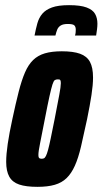

<svg xmlns="http://www.w3.org/2000/svg" viewBox="-20 -717 398 745"><path d="M125 8Q81 8 54.5 -1Q28 -10 16 -31.5Q4 -53 4 -89Q4 -118 10 -159Q16 -200 28 -255Q41 -316 52.5 -361Q64 -406 77 -436Q90 -466 108.5 -484Q127 -502 154 -510Q181 -518 220 -518Q264 -518 290.5 -508.5Q317 -499 329 -477Q341 -455 341 -416Q341 -388 335 -348.5Q329 -309 318 -255Q305 -194 294.5 -149Q284 -104 270.5 -74Q257 -44 238.5 -26Q220 -8 192.5 0Q165 8 125 8ZM141 -101Q146 -101 150 -102.5Q154 -104 158 -111.5Q162 -119 166.5 -135.5Q171 -152 177 -181Q183 -210 192 -255Q204 -317 210 -349Q216 -381 216 -394Q216 -402 214.5 -405Q213 -408 210.5 -408.5Q208 -409 204 -409Q197 -409 192.5 -406Q188 -403 183.5 -389Q179 -375 172 -343.5Q165 -312 154 -255Q142 -193 135.5 -161Q129 -129 129 -116Q129 -109 130.5 -106Q132 -103 135 -102Q138 -101 141 -101ZM114 -579Q119 -605 125 -626.5Q131 -648 144 -663.5Q157 -679 181.5 -688Q206 -697 248 -697Q292 -697 316 -688Q340 -679 349 -663Q358 -647 358 -625Q358 -615 356.5 -603.5Q355 -592 353 -579H271Q273 -585 273.5 -591Q274 -597 274 -602Q274 -613 268.5 -618.5Q263 -624 243 -624Q225 -624 215.5 -618Q206 -612 202 -602Q198 -592 195 -579Z"/></svg>

Font: Saira UltraCondensed Black
Style: Italic
Weight: 900
Width: 1
Italic angle: -12°
Designer: Hector Gatti with collaboration of the Omnibus-Type team
Foundry: Omnibus-Type
Version: Version 1.101